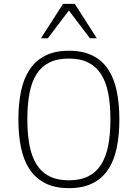

<svg xmlns="http://www.w3.org/2000/svg" viewBox="-20 -950 706 984"><path d="M591.8 -337.9Q591.8 -256.8 578.1 -191.7Q564.5 -126.5 533.9 -80.8Q503.4 -35.2 454.1 -10.5Q404.8 14.2 333 14.2Q261.7 14.2 212.4 -10.7Q163.1 -35.6 132.3 -81.3Q101.6 -127 87.9 -192.1Q74.2 -257.3 74.2 -337.9Q74.2 -418 87.9 -483.2Q101.6 -548.3 132.3 -594.2Q163.1 -640.1 212.4 -665Q261.7 -689.9 333 -689.9Q404.8 -689.9 454.1 -665.3Q503.4 -640.6 533.9 -595Q564.5 -549.3 578.1 -484.1Q591.8 -418.9 591.8 -337.9ZM545.9 -337.9Q545.9 -412.6 534.9 -470.7Q523.9 -528.8 498.8 -568.6Q473.6 -608.4 432.9 -629.2Q392.1 -649.9 333 -649.9Q273.4 -649.9 232.9 -629.6Q192.4 -609.4 167.2 -569.8Q142.1 -530.3 131.1 -471.9Q120.1 -413.6 120.1 -337.9Q120.1 -264.2 131.1 -206.1Q142.1 -147.9 167 -107.9Q191.9 -67.9 232.7 -46.9Q273.4 -25.9 333 -25.9Q392.1 -25.9 432.9 -46.6Q473.6 -67.4 498.8 -107.4Q523.9 -147.5 534.9 -205.3Q545.9 -263.2 545.9 -337.9ZM440.9 -753.9 333 -896 225.1 -753.9H189.9L303.2 -930.2H363.3L476.1 -753.9Z"/></svg>

Font: Clear Sans Thin
Style: Regular
Weight: 250
Foundry: Intel Corporation
Version: Version 1.00